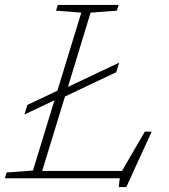

<svg xmlns="http://www.w3.org/2000/svg" viewBox="-34 -727 688 783"><path d="M452 -471.5 440 -432.5 231 -333.5 138 -30H463.5L556.5 -190H584.5L481 36H450L454.5 0H-14L-7 -23.5L100.5 -31.5L188 -318L65.5 -260L77.5 -299L200 -357L297.5 -675.5L194.5 -683.5L202 -707H450L442.5 -683.5L335.5 -675.5L243 -372.5Z"/></svg>

Font: Newsreader 6pt ExtraLight
Style: Italic
Weight: 275
Italic angle: -17°
Designer: Hugues Gentile
Foundry: Production Type
Version: Version 1.003; ttfautohint (v1.8.3)